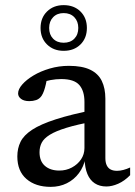

<svg xmlns="http://www.w3.org/2000/svg" viewBox="-20 -718 527 748"><path d="M351 -291 348.5 -245.5Q280.5 -233 238.5 -220Q196.5 -207 173.8 -192.8Q151 -178.5 142.5 -162Q134 -145.5 134 -125Q134 -90 155 -71.8Q176 -53.5 211 -53.5Q238 -53.5 260.2 -65.5Q282.5 -77.5 295.8 -97.2Q309 -117 309 -141V-321Q309 -364 288.8 -387Q268.5 -410 218.5 -410Q198 -410 176.5 -406Q155 -402 135 -394L165 -421.5Q162 -405 158.8 -390.5Q155.5 -376 151.5 -364.5Q147.5 -353 142 -344.5Q133.5 -332.5 121 -328.2Q108.5 -324 94 -324Q73.5 -324 62 -332.8Q50.5 -341.5 50.5 -354Q50.5 -370.5 66.8 -389Q83 -407.5 110.5 -424Q138 -440.5 173.8 -451Q209.5 -461.5 248.5 -461.5Q300 -461.5 331.2 -446.5Q362.5 -431.5 376.5 -402.8Q390.5 -374 390.5 -333.5V-102Q390.5 -85 395.8 -74Q401 -63 411 -57.8Q421 -52.5 436 -52.5Q447.5 -52.5 460.8 -56Q474 -59.5 487 -65.5V-35.5Q465 -13 440.5 -2.2Q416 8.5 394.5 8.5Q368 8.5 349.2 -3.8Q330.5 -16 320.5 -40Q310.5 -64 309.5 -99L313 -102.5Q306.5 -69 287.5 -43.5Q268.5 -18 240.2 -4Q212 10 177.5 10Q118.5 10 83 -20.8Q47.5 -51.5 47.5 -108.5Q47.5 -140 60 -165.5Q72.5 -191 105.2 -212.5Q138 -234 197.5 -253.2Q257 -272.5 351 -291ZM228 -698Q268.5 -698 293.5 -673.2Q318.5 -648.5 318.5 -609Q318.5 -569.5 293.5 -544.8Q268.5 -520 228 -520Q188.5 -520 163.2 -544.8Q138 -569.5 138 -609Q138 -648.5 163.2 -673.2Q188.5 -698 228 -698ZM228 -551.5Q254 -551.5 269.5 -567.2Q285 -583 285 -609Q285 -635 269.5 -651Q254 -667 228 -667Q202.5 -667 187 -651Q171.5 -635 171.5 -609Q171.5 -583 187 -567.2Q202.5 -551.5 228 -551.5Z"/></svg>

Font: Newsreader
Style: Regular
Weight: 400
Designer: Hugues Gentile
Foundry: Production Type
Version: Version 1.003